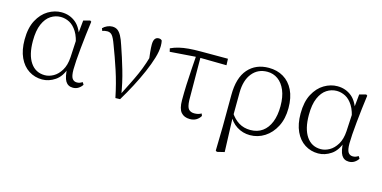

<svg xmlns="http://www.w3.org/2000/svg" viewBox="-71 -895 2930 1471"><g transform="rotate(15 1394.0 -159.5)"><path d="M257 14Q198 14 150.5 -16.5Q103 -47 76 -105.5Q49 -164 49 -247Q49 -340 81.5 -401Q114 -462 164.5 -492Q215 -522 269 -522Q335 -522 383.5 -482Q432 -442 454 -349H462L440 -296Q428 -368 402 -409.5Q376 -451 342.5 -468.5Q309 -486 273 -486Q231 -486 194.5 -462.5Q158 -439 135.5 -387.5Q113 -336 113 -253Q113 -143 154 -83Q195 -23 268 -23Q302 -23 336 -42Q370 -61 395 -102Q420 -143 424 -207L434 -393L445 -504L497 -518L507 -511Q500 -461 493.5 -404.5Q487 -348 481.5 -293.5Q476 -239 473 -194.5Q470 -150 470 -123Q470 -71 483 -52Q496 -33 520 -33Q534 -33 544 -37Q554 -41 564 -47L575 -29Q563 -10 544 2Q525 14 501 14Q462 14 442.5 -17.5Q423 -49 420 -128H432Q408 -52 359 -19Q310 14 257 14Z M837 6Q814 -107 782 -204Q750 -301 718 -384Q699 -437 684 -454.5Q669 -472 646 -472Q623 -472 607 -464L599 -484Q613 -499 633.5 -508Q654 -517 673 -517Q698 -517 715 -505Q732 -493 746.5 -466.5Q761 -440 775 -396Q804 -313 832 -217.5Q860 -122 875 -24H862L868 -34Q895 -88 918 -133.5Q941 -179 960.5 -223Q980 -267 996.5 -316.5Q1013 -366 1028 -427L1014 -311Q1007 -366 1003.5 -402Q1000 -438 1000 -462Q1000 -493 1010.5 -507.5Q1021 -522 1040 -522Q1050 -522 1056 -519Q1062 -516 1066 -511Q1068 -501 1069 -491Q1070 -481 1070 -469Q1070 -428 1053.5 -373Q1037 -318 1009.5 -254.5Q982 -191 947 -124.5Q912 -58 874 5Z M1147 -444 1141 -470Q1173 -485 1207 -493Q1241 -501 1282 -504.5Q1323 -508 1376 -508H1592L1594 -457L1366 -460ZM1429 14Q1383 14 1358.5 -14.5Q1334 -43 1334 -111Q1334 -170 1336.5 -232.5Q1339 -295 1343.5 -358Q1348 -421 1352 -481H1386L1388 -125Q1390 -71 1406 -54Q1422 -37 1450 -37Q1467 -37 1480.5 -40.5Q1494 -44 1506 -51L1513 -33Q1500 -11 1479 1.5Q1458 14 1429 14Z M1684 196 1688 5 1689 -246Q1689 -383 1750 -452.5Q1811 -522 1914 -522Q1980 -522 2030.5 -492Q2081 -462 2109.5 -404Q2138 -346 2138 -262Q2138 -178 2106 -116Q2074 -54 2021 -20Q1968 14 1905 14Q1848 14 1800.5 -16Q1753 -46 1727 -103H1724L1737 -119Q1766 -74 1806 -49.5Q1846 -25 1898 -25Q1954 -25 1993.5 -53.5Q2033 -82 2054 -135Q2075 -188 2075 -261Q2075 -335 2053.5 -386Q2032 -437 1995 -463.5Q1958 -490 1911 -490Q1836 -490 1791 -434.5Q1746 -379 1745 -281L1744 -97L1743 -89L1753 189L1695 203Z M2446 14Q2387 14 2339.5 -16.5Q2292 -47 2265 -105.5Q2238 -164 2238 -247Q2238 -340 2270.5 -401Q2303 -462 2353.5 -492Q2404 -522 2458 -522Q2524 -522 2572.5 -482Q2621 -442 2643 -349H2651L2629 -296Q2617 -368 2591 -409.5Q2565 -451 2531.5 -468.5Q2498 -486 2462 -486Q2420 -486 2383.5 -462.5Q2347 -439 2324.5 -387.5Q2302 -336 2302 -253Q2302 -143 2343 -83Q2384 -23 2457 -23Q2491 -23 2525 -42Q2559 -61 2584 -102Q2609 -143 2613 -207L2623 -393L2634 -504L2686 -518L2696 -511Q2689 -461 2682.5 -404.5Q2676 -348 2670.5 -293.5Q2665 -239 2662 -194.5Q2659 -150 2659 -123Q2659 -71 2672 -52Q2685 -33 2709 -33Q2723 -33 2733 -37Q2743 -41 2753 -47L2764 -29Q2752 -10 2733 2Q2714 14 2690 14Q2651 14 2631.5 -17.5Q2612 -49 2609 -128H2621Q2597 -52 2548 -19Q2499 14 2446 14Z"/></g></svg>

Font: Early Summer Mincho VF
Style: Regular
Weight: 250
Designer: GuiWonder
Version: Version 1.002